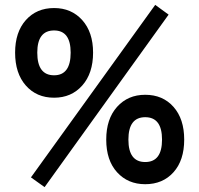

<svg xmlns="http://www.w3.org/2000/svg" viewBox="-20 -745 817 788"><path d="M202 -344Q130 -344 86 -394Q42 -444 42 -529Q42 -613 86 -662.5Q130 -712 202 -712Q273 -712 317.5 -662.5Q362 -613 362 -529Q362 -444 317.5 -394Q273 -344 202 -344ZM576 11Q505 11 460.5 -38Q416 -87 416 -172Q416 -257 460.5 -306.5Q505 -356 576 -356Q648 -356 692 -306.5Q736 -257 736 -172Q736 -87 692 -38Q648 11 576 11ZM163 23 107 -17 617 -725 672 -685ZM576 -80Q645 -80 645 -172Q645 -264 576 -264Q507 -264 507 -172Q507 -80 576 -80ZM202 -436Q270 -436 270 -529Q270 -620 202 -620Q133 -620 133 -529Q133 -436 202 -436Z"/></svg>

Font: Zen Kaku Gothic New Black
Style: Regular
Weight: 900
Designer: Yoshimichi Ohira
Foundry: Positype
Version: Version 1.001